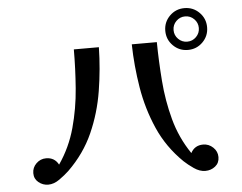

<svg xmlns="http://www.w3.org/2000/svg" viewBox="-52 -850 1105 878"><g transform="rotate(-5 500.0 -411.0)"><path d="M883 -690Q883 -714 866 -731Q849 -748 825 -748Q801 -748 784 -731Q767 -714 767 -690Q767 -666 784 -649Q801 -632 825 -632Q849 -632 866 -649Q883 -666 883 -690ZM420 -642Q418 -542 402 -442.5Q386 -343 346 -253Q306 -163 231 -90Q213 -73 187 -54.5Q161 -36 135 -36Q110 -36 90.5 -52Q71 -68 71 -94Q71 -120 90 -138.5Q109 -157 135 -157Q174 -157 192 -123Q243 -197 267 -284.5Q291 -372 298 -463.5Q305 -555 305 -642ZM921 -94Q921 -67 901.5 -51.5Q882 -36 856 -36Q830 -36 804 -54Q778 -72 760 -89Q686 -161 646 -252Q606 -343 589.5 -443Q573 -543 571 -642H686Q687 -555 694 -463.5Q701 -372 724.5 -285Q748 -198 799 -123Q817 -157 856 -157Q882 -157 901.5 -138.5Q921 -120 921 -94ZM921 -690Q921 -650 893 -622Q865 -594 825 -594Q785 -594 757 -622Q729 -650 729 -690Q729 -730 757 -758Q785 -786 825 -786Q865 -786 893 -758Q921 -730 921 -690Z"/></g></svg>

Font: Kaisei Decol Medium
Style: Regular
Weight: 500
Designer: Font-Kai, 金井和夫
Foundry: KAZUO KANAI
Version: Version 5.003